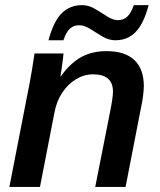

<svg xmlns="http://www.w3.org/2000/svg" viewBox="-20 -740 633 760"><path d="M195.8 -295.9 138.2 0H17.1L98.1 -415.5Q102.1 -436 106.7 -464.4Q111.3 -492.7 116.7 -528.3H231.4Q231.4 -525.4 229.2 -507.1Q227.1 -488.8 224.1 -468.5Q221.2 -448.2 219.2 -438H220.7Q258.8 -490.7 301.8 -514.2Q344.7 -537.6 401.4 -537.6Q475.1 -537.6 512.2 -502Q549.3 -466.3 549.3 -398.9Q549.3 -385.7 546.4 -361.3Q543.5 -336.9 539.1 -318.8L477.1 0H356.9L416 -298.8Q427.2 -354.5 427.2 -377Q427.2 -445.8 348.6 -445.8Q313 -445.8 281 -426.5Q249 -407.2 226.6 -373.5Q204.1 -339.8 195.8 -295.9ZM436.5 -580.6Q410.2 -580.6 385.3 -595.5Q360.4 -610.4 337.4 -625.2Q314.5 -640.1 293.5 -640.1Q272 -640.1 257.1 -627Q242.2 -613.8 231 -580.6H171.9Q192.4 -656.7 224.9 -688.2Q257.3 -719.7 304.2 -719.7Q331.1 -719.7 356.2 -704.8Q381.3 -689.9 404.1 -675Q426.8 -660.2 446.8 -660.2Q468.8 -660.2 483.6 -674.1Q498.5 -688 509.8 -719.7H568.4Q553.7 -664.6 533.2 -633.8Q515.1 -606.4 491.2 -593.5Q467.3 -580.6 436.5 -580.6Z"/></svg>

Font: Arimo SemiBold
Style: Italic
Weight: 600
Italic angle: -12°
Version: Version 1.33